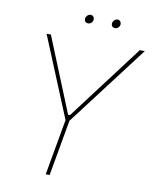

<svg xmlns="http://www.w3.org/2000/svg" viewBox="-91 -902 778 970"><g transform="rotate(10 298.0 -416.5)"><path d="M211 0H231L282 -287L596 -700H570L280 -316H270L114 -700H92L262 -287ZM290 -788C302 -788 314 -799 314 -813C314 -823 307 -833 295 -833C282 -833 270 -820 270 -807C270 -796 277 -788 290 -788ZM428 -788C440 -788 452 -799 452 -813C452 -823 445 -833 433 -833C420 -833 408 -820 408 -807C408 -796 415 -788 428 -788Z"/></g></svg>

Font: Fixel Text 20240404 Thin
Style: Italic
Weight: 100
Width: 4
Italic angle: -10°
Designer: AlfaBravo + MacPaw
Foundry: Kyrylo Tkachov, Marchela Mozhyna, Serhii Makarenko, Maria Weinstein, Zakhar Kryvoshyya
Version: Version 1.211;Glyphs 3.2 (3225)